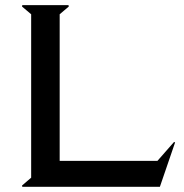

<svg xmlns="http://www.w3.org/2000/svg" viewBox="-20 -720 710 740"><path d="M650.9 -172.9 654.8 -170.9 596.2 0H65.9L64.9 -4.9L100.1 -35.2V-665L64.9 -694.8L65.9 -700.2H244.1L245.1 -694.8L210 -665V-100.1H586.9Z"/></svg>

Font: Tiffany Gothic CC
Style: Regular
Weight: 400
Designer: indestructible type*
Foundry: Cowboy Collective
Version: Version 1.000